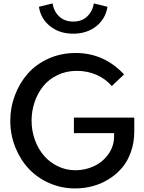

<svg xmlns="http://www.w3.org/2000/svg" viewBox="-20 -1068 828 1103"><path d="M39.1 -374.1Q39.1 -450.9 65.9 -521.4Q92.7 -591.8 140.2 -645.7Q187.7 -699.5 259.3 -731.6Q330.9 -763.6 415 -763.6Q577.3 -763.6 692.7 -640.5L622.3 -573.6Q588.2 -614.1 535.5 -637.5Q482.7 -660.9 421.4 -660.9Q360.9 -660.9 310.9 -637Q260.9 -613.2 228.6 -573.2Q196.4 -533.2 178.9 -481.8Q161.4 -430.5 161.4 -374.5Q161.4 -316.8 180.5 -264.3Q199.5 -211.8 232.7 -173.4Q265.9 -135 313 -112.5Q360 -90 413.6 -90Q470.5 -90 520.9 -113.9Q571.4 -137.7 603.4 -183.4Q635.5 -229.1 635.5 -285.9V-303.2H404.5V-392.3H751.4V-314.1Q751.4 -249.5 732 -195Q712.7 -140.5 679.8 -102.5Q646.8 -64.5 603.2 -37.7Q559.5 -10.9 510.9 1.8Q462.3 14.5 411.4 14.5Q332.7 14.5 263.2 -16.1Q193.6 -46.8 144.8 -99.1Q95.9 -151.4 67.5 -223Q39.1 -294.5 39.1 -374.1ZM203.6 -1029.1 281.8 -1048.2Q289.1 -1003.2 320 -973.6Q350.9 -944.1 400.5 -944.1Q450 -944.1 480.9 -973.6Q511.8 -1003.2 519.1 -1048.2L597.3 -1029.1Q586.8 -960 533 -917.3Q479.1 -874.5 400.5 -874.5Q321.8 -874.5 268 -917.3Q214.1 -960 203.6 -1029.1Z"/></svg>

Font: Spartan MB SemBd
Style: Regular
Weight: 600
Designer: Matt Bailey, Mirko Velimirovic
Foundry: Matt Bailey
Version: Version 1.005